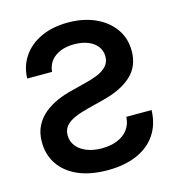

<svg xmlns="http://www.w3.org/2000/svg" viewBox="-110 -834 869 940"><g transform="rotate(-15 324.0 -363.5)"><path d="M320.8 11.2Q233.9 11.2 172.1 -15.9Q110.4 -43 77.4 -91.8Q44.4 -140.6 44.4 -205.1Q44.4 -251.5 61.8 -285.9Q79.1 -320.3 108.9 -345Q138.7 -369.6 177.5 -386.5Q216.3 -403.3 259.3 -413.1L328.1 -430.7Q360.8 -438.5 389.4 -450.4Q418 -462.4 435.8 -481.7Q453.6 -501 453.6 -530.3Q453.6 -558.6 437.5 -580.3Q421.4 -602.1 391.6 -614.5Q361.8 -627 320.8 -627Q261.2 -627 223.9 -600.1Q186.5 -573.2 181.6 -524.4H55.7Q57.6 -587.4 90.6 -635.5Q123.5 -683.6 182.1 -710.7Q240.7 -737.8 318.8 -737.8Q396 -737.8 456.1 -710.9Q516.1 -684.1 550.5 -635.7Q585 -587.4 585 -522.9Q585 -445.8 533.7 -398.2Q482.4 -350.6 388.7 -327.1L306.6 -306.2Q266.1 -295.9 236.3 -283Q206.5 -270 190.7 -251.2Q174.8 -232.4 174.8 -204.6Q174.8 -173.3 193.4 -149.7Q211.9 -126 245.1 -112.8Q278.3 -99.6 321.3 -99.6Q364.3 -99.6 398.2 -112.8Q432.1 -126 452.9 -152.3Q473.6 -178.7 476.1 -217.8H604Q601.6 -145 566.7 -93.8Q531.7 -42.5 469.2 -15.6Q406.7 11.2 320.8 11.2Z"/></g></svg>

Font: Inter 17pt SemiBold
Style: Regular
Weight: 600
Version: Version 4.001;git-66647c0bb